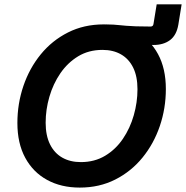

<svg xmlns="http://www.w3.org/2000/svg" viewBox="-20 -849 852 879"><path d="M449.7 -656.2 463.4 -737.3Q484.4 -737.3 498.8 -736.3Q513.2 -735.4 526.9 -733.9Q540.5 -732.4 558.1 -731Q575.7 -729.5 602.1 -728.5Q628.4 -727.5 669.4 -727.5Q680.7 -727.5 682.6 -738.8L697.3 -829.1H811.5L796.4 -735.8Q788.1 -687.5 758.3 -665.3Q728.5 -643.1 682.6 -643.1Q660.2 -643.1 639.6 -645Q619.1 -647 594.2 -649.7Q569.3 -652.3 534.9 -654.3Q500.5 -656.2 449.7 -656.2ZM345.2 9.8Q259.8 9.8 195.6 -25.4Q131.3 -60.5 95.5 -126.7Q59.6 -192.9 59.6 -286.1Q59.6 -374.5 87.2 -455.6Q114.7 -536.6 166.5 -600.1Q218.3 -663.6 291.3 -700.4Q364.3 -737.3 454.6 -737.3Q539.6 -737.3 603.5 -702.4Q667.5 -667.5 703.4 -601.3Q739.3 -535.2 739.3 -441.4Q739.3 -353 711.7 -272Q684.1 -190.9 632.3 -127.4Q580.6 -64 507.8 -27.1Q435.1 9.8 345.2 9.8ZM350.1 -106.9Q413.1 -106.9 461.4 -136Q509.8 -165 542.7 -213.6Q575.7 -262.2 592.5 -321.5Q609.4 -380.9 609.4 -440.4Q609.4 -499.5 589.6 -539.6Q569.8 -579.6 533.9 -600.1Q498 -620.6 449.2 -620.6Q386.2 -620.6 337.9 -591.3Q289.6 -562 256.3 -513.4Q223.1 -464.8 206.1 -406Q189 -347.2 189 -287.1Q189 -228.5 209 -188.2Q229 -147.9 265.1 -127.4Q301.3 -106.9 350.1 -106.9Z"/></svg>

Font: Inter SemiBold
Style: Italic
Weight: 600
Italic angle: -9.3988°
Designer: Rasmus Andersson
Foundry: rsms
Version: Version 4.001;git-66647c0bb